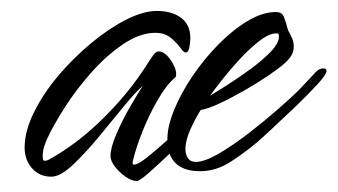

<svg xmlns="http://www.w3.org/2000/svg" viewBox="-20 -322 617 351"><path d="M230 9Q221 9 209.5 1Q198 -7 190 -17.5Q182 -28 182 -37Q182 -52 193 -77.5Q204 -103 218.5 -128Q233 -153 241 -165Q227 -153 205.5 -126.5Q184 -100 159.5 -70.5Q135 -41 112.5 -20Q90 1 74 1Q52 1 38.5 -14.5Q25 -30 25 -52Q25 -82 42 -116.5Q59 -151 86.5 -183.5Q114 -216 146.5 -243Q179 -270 210.5 -286Q242 -302 267 -302Q294 -302 311 -289.5Q328 -277 328 -252Q328 -248 326.5 -237Q325 -226 319 -226Q316 -226 309.5 -235Q303 -244 292 -253Q281 -262 264 -262Q236 -262 205.5 -241.5Q175 -221 147 -189.5Q119 -158 98 -125Q77 -92 66 -68Q63 -61 60.5 -53Q58 -45 58 -37Q58 -35 58.5 -31.5Q59 -28 62 -28Q65 -28 69 -30Q116 -56 158 -95.5Q200 -135 231 -178Q239 -189 246 -200Q253 -211 260 -221Q265 -228 270 -228Q281 -228 291.5 -213Q302 -198 302 -187Q302 -183 301 -181Q285 -168 269 -140.5Q253 -113 241 -83Q229 -53 224 -32Q223 -29 222.5 -25Q222 -21 225 -21Q232 -21 248.5 -34Q265 -47 286 -66V-68Q286 -91 298.5 -121.5Q311 -152 332 -183Q353 -214 379 -240.5Q405 -267 432.5 -283.5Q460 -300 484 -300Q492 -300 495.5 -296.5Q499 -293 501 -285Q503 -281 504 -276Q505 -271 507 -266Q511 -259 514 -252Q517 -245 517 -237Q517 -227 512 -219.5Q507 -212 500 -206Q490 -197 470 -183.5Q450 -170 426.5 -156.5Q403 -143 381.5 -133Q360 -123 347 -121Q338 -107 328.5 -86.5Q319 -66 319 -49Q319 -40 323.5 -33Q328 -26 338 -26Q354 -26 380.5 -41.5Q407 -57 436 -79.5Q465 -102 489.5 -123.5Q514 -145 526 -157L558 -191Q564 -197 571 -197Q577 -197 577 -192Q577 -186 560 -167.5Q543 -149 519.5 -126.5Q496 -104 476 -85.5Q456 -67 450 -62Q429 -44 402 -26.5Q375 -9 346 -9Q302 -9 290 -41Q268 -20 251.5 -5.5Q235 9 230 9ZM364 -147Q374 -153 394.5 -166Q415 -179 437 -195Q459 -211 474.5 -227Q490 -243 490 -255Q490 -258 489 -260Q488 -261 485 -261Q472 -261 454 -247Q436 -233 418 -213.5Q400 -194 385.5 -175.5Q371 -157 364 -147Z"/></svg>

Font: Hurricane
Style: Regular
Weight: 400
Designer: Robert E. Leuschke
Foundry: Robert E. Leuschke
Version: Version 1.010; ttfautohint (v1.8.3)